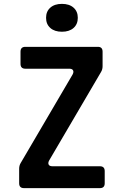

<svg xmlns="http://www.w3.org/2000/svg" viewBox="-20 -972 640 992"><path d="M104 0Q79 0 79 -25V-100Q79 -117 87 -130L355 -587Q362 -600 357.5 -608.5Q353 -617 338 -617H111Q86 -617 86 -642V-705Q86 -730 111 -730H486Q510 -730 510 -705V-630Q510 -613 502 -600L234 -143Q227 -130 231.5 -121.5Q236 -113 251 -113H496Q521 -113 521 -88V-25Q521 0 496 0ZM300 -808Q262 -808 240 -827.5Q218 -847 218 -880Q218 -913 240 -932.5Q262 -952 300 -952Q338 -952 360 -932.5Q382 -913 382 -880Q382 -847 360 -827.5Q338 -808 300 -808Z"/></svg>

Font: Pitagon Sans Mono
Style: Bold
Weight: 700
Monospace: yes
Designer: Travis Tran
Foundry: Pitagon
Version: Version 1.001; ttfautohint (v1.8.4.7-5d5b);gftools[0.9.26]